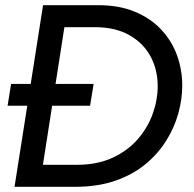

<svg xmlns="http://www.w3.org/2000/svg" viewBox="-20 -720 747 740"><path d="M157 -312.4 170.6 -396.6H340.8L327.2 -312.4ZM9.2 -312.4 22.8 -396.6H122.8L109.2 -312.4ZM36 0 146 -700H359Q438.4 -700 498.6 -675.3Q558.8 -650.6 599.9 -607.5Q641 -564.4 661.7 -508.3Q682.4 -452.2 682.4 -389.4Q682.4 -337.2 667.1 -282.3Q651.8 -227.4 620.2 -177.1Q588.6 -126.8 540 -86.7Q491.4 -46.6 423.8 -23.3Q356.2 0 269.4 0ZM145.4 -84.8H276Q355 -84.8 413.8 -112Q472.6 -139.2 511.2 -183.9Q549.8 -228.6 568.8 -281.9Q587.8 -335.2 587.8 -387.4Q587.8 -452.2 559.7 -503.5Q531.6 -554.8 477.7 -585Q423.8 -615.2 346.2 -615.2H228.2Z"/></svg>

Font: MuseoModerno Thin
Style: Italic
Weight: 100
Italic angle: -9°
Designer: Pablo Cosgaya, Héctor Gatti, Marcela Romero, and the Authors of The MuseoModerno Project.
Foundry: Omnibus-Type Team
Version: Version 1.003